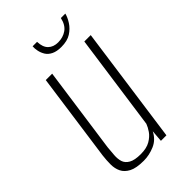

<svg xmlns="http://www.w3.org/2000/svg" viewBox="-199 -691 764 764"><g transform="rotate(-45 182.5 -309.5)"><path d="M135 8Q93 8 71 -3.5Q49 -15 40 -33.5Q31 -52 31 -75Q31 -98 34 -123L86 -495H122L71 -132Q69 -111 67.5 -91Q66 -71 71 -55Q76 -39 93.5 -29Q111 -19 145 -19Q178 -19 198.5 -31Q219 -43 230 -59Q241 -75 246 -89L303 -495H339L270 0H239L243 -50Q227 -18 196.5 -5Q166 8 135 8ZM223 -544Q198 -544 181.5 -552Q165 -560 157 -573Q149 -586 146 -600.5Q143 -615 144 -627H169Q170 -596 185.5 -581Q201 -566 227 -566Q255 -566 275.5 -580.5Q296 -595 303 -627H328Q324 -610 311.5 -590.5Q299 -571 278 -557.5Q257 -544 223 -544Z"/></g></svg>

Font: Alumni Sans ExtraLight
Style: Italic
Weight: 250
Italic angle: -8°
Version: Version 1.016